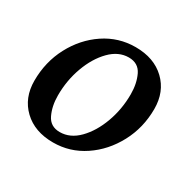

<svg xmlns="http://www.w3.org/2000/svg" viewBox="-86 -890 509 505"><g transform="rotate(30 168.5 -637.0)"><path d="M6 -590.5Q6 -647.5 31.2 -695.2Q56.5 -743 99 -771.5Q141.5 -800 193 -800Q249 -800 282.8 -767.8Q316.5 -735.5 316.5 -683.5Q316.5 -626.5 291 -578.8Q265.5 -531 223 -502.5Q180.5 -474 129.5 -474Q73.5 -474 39.8 -506.2Q6 -538.5 6 -590.5ZM79 -588Q79 -555.5 90.8 -531Q102.5 -506.5 131 -506.5Q162.5 -506.5 188 -532.5Q213.5 -558.5 228.5 -599.5Q243.5 -640.5 243.5 -686Q243.5 -718.5 231.8 -743Q220 -767.5 191 -767.5Q160 -767.5 134.5 -741.5Q109 -715.5 94 -674.5Q79 -633.5 79 -588Z"/></g></svg>

Font: Besley* Condensed Medium
Style: Italic
Weight: 500
Width: 3
Italic angle: -13°
Designer: Owen Earl
Foundry: indestructible type*
Version: Version 3.000; ttfautohint (v1.8.3)